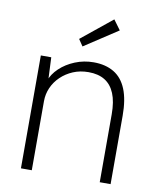

<svg xmlns="http://www.w3.org/2000/svg" viewBox="-83 -805 724 871"><g transform="rotate(10 279.0 -369.5)"><path d="M73 -520H121L126 -410H120Q131 -443 160 -470.5Q189 -498 229.5 -514.5Q270 -531 315 -531Q370 -531 408.5 -508Q447 -485 466.5 -437Q486 -389 486 -315V0H436V-313Q436 -371 420.5 -408.5Q405 -446 375 -464.5Q345 -483 300 -483Q261 -483 229 -469.5Q197 -456 173 -433Q149 -410 136 -380.5Q123 -351 123 -318V0H98Q97 0 91.5 0Q86 0 73 0ZM252 -593 231 -624 373 -739 406 -694Z"/></g></svg>

Font: Mach ExtraLight
Style: Regular
Weight: 250
Version: Version 1.002